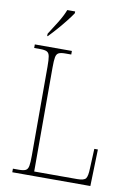

<svg xmlns="http://www.w3.org/2000/svg" viewBox="-100 -993 734 1056"><g transform="rotate(10 267.0 -465.5)"><path d="M45 0V-20H79Q104 -20 116 -26Q128 -32 131.5 -51Q135 -70 135 -108V-606Q135 -645 131.5 -663.5Q128 -682 116 -688Q104 -694 79 -694H45V-714H252V-694H219Q194 -694 182 -688Q170 -682 166.5 -663.5Q163 -645 163 -606V-25H403Q442 -25 451.5 -39Q461 -53 462 -94L467 -205H487L481 0ZM104 -784Q126 -818 150.5 -857.5Q175 -897 188 -931H232V-921Q221 -904 199 -876Q177 -848 152 -819.5Q127 -791 107 -771H104Z"/></g></svg>

Font: Noto Serif Georgian SemiCondensed Thin
Style: Regular
Weight: 100
Width: 4
Designer: Monotype Design Team, Akaki Razmadze
Foundry: Google LLC
Version: Version 2.003; ttfautohint (v1.8.4.7-5d5b)